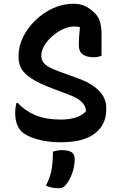

<svg xmlns="http://www.w3.org/2000/svg" viewBox="-20 -740 640 1023"><path d="M371 -720Q409 -720 435 -707Q461 -694 483 -672Q507 -649 514 -619.5Q521 -590 521 -557V-443Q514 -440 503 -437.5Q492 -435 479 -435Q442 -435 421 -450Q400 -465 400 -499Q400 -531 402 -552Q404 -573 406 -595Q394 -599 376 -599Q347 -599 316.5 -585Q286 -571 259.5 -548Q233 -525 216.5 -497.5Q200 -470 200 -443V-438Q202 -414 221 -396.5Q240 -379 298 -358L389 -325Q451 -303 485 -276.5Q519 -250 532.5 -222.5Q546 -195 546 -168V-155Q546 -76 485.5 -29Q425 18 304 18Q233 18 176 1.5Q119 -15 93 -41Q79 -55 70 -79.5Q61 -104 61 -138Q61 -155 63 -168.5Q65 -182 68 -192H74Q114 -149 169.5 -126Q225 -103 304 -103Q397 -103 438 -147V-152Q434 -203 351 -234L261 -268Q187 -296 147.5 -322Q108 -348 93.5 -375Q79 -402 79 -432V-444Q79 -494 103 -542.5Q127 -591 168.5 -631.5Q210 -672 262.5 -696Q315 -720 371 -720ZM262 68Q286 60 309 60Q344 60 361 70.5Q378 81 378 107Q378 145 365 182Q352 219 333 242Q323 255 314.5 259Q306 263 293 263Q255 263 225 249Q246 208 254 167.5Q262 127 262 68Z"/></svg>

Font: Recursive Mn Csl St SmB
Style: Regular
Weight: 600
Monospace: yes
Version: Version 1.079;hotconv 1.0.112;makeotfexe 2.5.65598; ttfautoh